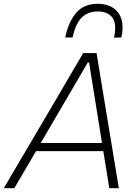

<svg xmlns="http://www.w3.org/2000/svg" viewBox="-38 -993 733 1013"><path d="M-18 0Q16 -58 53.5 -121.8Q91 -185.5 125 -243L269 -488Q306 -551 337.2 -604.2Q368.5 -657.5 401 -713H471.5Q480 -660 489 -606.2Q498 -552.5 508.5 -487L549 -242.5Q559 -183 569.2 -119.8Q579.5 -56.5 589 0H538.5Q531 -47 523 -97Q515 -147 507 -195.5H152Q123.5 -147 94.5 -97.5Q65.5 -48 37.5 0ZM195 -269.5Q186 -254 177 -238.5H500L495.5 -268L432 -663H425ZM563.5 -794Q579.5 -869 554.5 -900.8Q529.5 -932.5 478 -932.5Q426 -932.5 393.2 -900.5Q360.5 -868.5 345 -795.5H306Q324.5 -881 365.2 -927Q406 -973 477.5 -973Q548.5 -973 584.8 -927Q621 -881 602.5 -795.5Z"/></svg>

Font: Commissioner ExtraLight
Style: Italic
Weight: 200
Italic angle: -12°
Designer: Kostas Bartsokas
Foundry: Kostas Bartsokas
Version: Version 1.000; ttfautohint (v1.8.3)